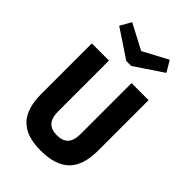

<svg xmlns="http://www.w3.org/2000/svg" viewBox="-267 -1024 1148 1148"><g transform="rotate(45 307.0 -450.0)"><path d="M506.8 -845.2 329.1 -726.1H287.1L107.9 -845.2L147.9 -915L308.1 -831.1L465.8 -915ZM402.8 -226.1V-654.8H546.9V-228Q546.9 -102.5 487.1 -43.7Q427.2 15.1 303.2 15.1Q182.1 15.1 124.5 -44.2Q66.9 -103.5 66.9 -228V-654.8H211.9V-226.1Q211.9 -170.4 235.6 -144.3Q259.3 -118.2 307.1 -118.2Q355 -118.2 378.9 -143.6Q402.8 -168.9 402.8 -226.1Z"/></g></svg>

Font: IntelOne Mono Bold
Style: Regular
Weight: 700
Designer: Fred Shallcrass
Foundry: Frere-Jones Type LLC
Version: Version 1.200;hotconv 1.1.0;makeotfexe 2.6.0;FJTRelease1.2